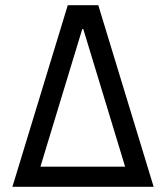

<svg xmlns="http://www.w3.org/2000/svg" viewBox="-20 -720 640 740"><path d="M27.8 0H572.2L358.8 -700H241.2ZM135.8 -77.6 297 -608H301L462.2 -77.6Z"/></svg>

Font: CommitMonoV142 ExtLt
Style: Regular
Weight: 200
Monospace: yes
Designer: Eigil Nikolajsen
Foundry: Eigil Nikolajsen
Version: Version 1.142